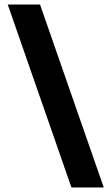

<svg xmlns="http://www.w3.org/2000/svg" viewBox="-20 -797 490 844"><path d="M156 -777 436 27H294L14 -777Z"/></svg>

Font: Unbounded SemiBold
Style: Regular
Weight: 600
Designer: Luke Prowse, Jean-Baptiste Morizot, Fátima Lázaro, Florian Runge
Foundry: NaN
Version: Version 1.700